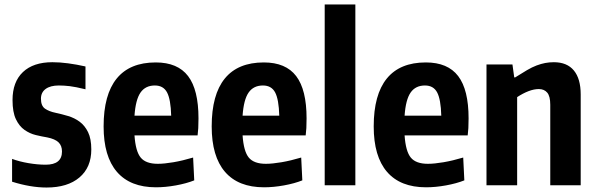

<svg xmlns="http://www.w3.org/2000/svg" viewBox="-20 -828 2664 858"><path d="M188 10Q117 10 34 -16V-118Q66 -106 107 -99Q148 -92 184 -92Q257 -92 257 -151Q257 -177 241.5 -192Q226 -207 191 -214Q167 -218 140 -224.5Q113 -231 89.5 -247.5Q66 -264 51 -295.5Q36 -327 36 -381Q36 -462 82.5 -506Q129 -550 214 -550Q247 -550 284.5 -545Q322 -540 362 -531V-429Q317 -440 291.5 -443Q266 -446 243 -446Q205 -446 184 -430.5Q163 -415 163 -387Q163 -355 181 -342.5Q199 -330 228 -324Q256 -318 284.5 -309.5Q313 -301 336 -284Q359 -267 373.5 -237.5Q388 -208 388 -160Q388 -80 335 -35Q282 10 188 10Z M677 9Q562 9 502.5 -60Q443 -129 443 -263Q443 -405 501.5 -477Q560 -549 676 -549Q774 -549 820.5 -488Q867 -427 867 -299Q867 -271 866 -255.5Q865 -240 863 -223H581Q586 -151 609 -123.5Q632 -96 685 -96Q714 -96 755 -103Q796 -110 843 -124L848 -22Q813 -8 766 0.5Q719 9 677 9ZM672 -446Q630 -446 608 -414.5Q586 -383 581 -311H745Q743 -384 726.5 -415Q710 -446 672 -446Z M1160 9Q1045 9 985.5 -60Q926 -129 926 -263Q926 -405 984.5 -477Q1043 -549 1159 -549Q1257 -549 1303.5 -488Q1350 -427 1350 -299Q1350 -271 1349 -255.5Q1348 -240 1346 -223H1064Q1069 -151 1092 -123.5Q1115 -96 1168 -96Q1197 -96 1238 -103Q1279 -110 1326 -124L1331 -22Q1296 -8 1249 0.5Q1202 9 1160 9ZM1155 -446Q1113 -446 1091 -414.5Q1069 -383 1064 -311H1228Q1226 -384 1209.5 -415Q1193 -446 1155 -446Z M1431 -808H1568V0H1431Z M1884 9Q1769 9 1709.5 -60Q1650 -129 1650 -263Q1650 -405 1708.5 -477Q1767 -549 1883 -549Q1981 -549 2027.5 -488Q2074 -427 2074 -299Q2074 -271 2073 -255.5Q2072 -240 2070 -223H1788Q1793 -151 1816 -123.5Q1839 -96 1892 -96Q1921 -96 1962 -103Q2003 -110 2050 -124L2055 -22Q2020 -8 1973 0.5Q1926 9 1884 9ZM1879 -446Q1837 -446 1815 -414.5Q1793 -383 1788 -311H1952Q1950 -384 1933.5 -415Q1917 -446 1879 -446Z M2154 -540H2270L2278 -482H2282Q2312 -501 2335 -514.5Q2358 -528 2378 -535.5Q2398 -543 2416.5 -546.5Q2435 -550 2455 -550Q2514 -550 2544.5 -513Q2575 -476 2575 -406V0H2439V-360Q2439 -398 2425.5 -414Q2412 -430 2388 -430Q2366 -430 2341.5 -420.5Q2317 -411 2291 -394V0H2154Z"/></svg>

Font: Encode Sans Compressed
Style: Bold
Weight: 700
Designer: Pablo Impallari, Andres Torresi
Foundry: Pablo Impallari, Andres Torresi
Version: Version 1.000; ttfautohint (v1.00) -l 8 -r 50 -G 200 -x 14 -